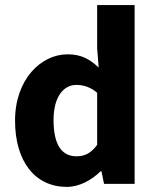

<svg xmlns="http://www.w3.org/2000/svg" viewBox="-20 -721 613 753"><path d="M39 -248C39 -86 119 12 242 12C290 12 339 -14 374 -49H378L388 0H508V-701H361V-532L367 -456C333 -488 300 -508 245 -508C141 -508 39 -410 39 -248ZM361 -153C337 -120 312 -108 280 -108C223 -108 190 -152 190 -250C190 -344 231 -388 279 -388C306 -388 335 -380 361 -357Z"/></svg>

Font: Cambridge Sans Bold
Style: Regular
Weight: 700
Version: Version 2.020;PS 002.020;hotconv 1.0.88;makeotf.lib2.5.64775